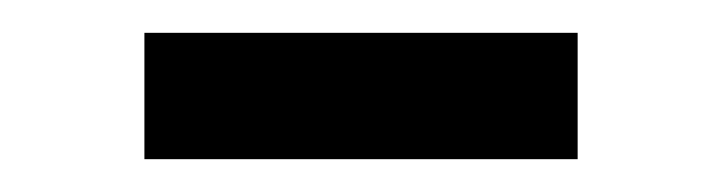

<svg xmlns="http://www.w3.org/2000/svg" viewBox="-20 -702 440 117"><path d="M68 -605V-682H332V-605Z"/></svg>

Font: Source Serif 4 SemiBold
Style: Regular
Weight: 600
Designer: Frank Grießhammer
Foundry: Adobe Systems Incorporated
Version: Version 4.004;hotconv 1.0.116;makeotfexe 2.5.65601